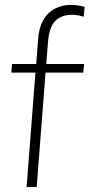

<svg xmlns="http://www.w3.org/2000/svg" viewBox="-20 -760 364 780"><path d="M168 -500H322L318 -465H165L129 0H88L124 -465H26L29 -500H127L135 -603Q141 -672 177 -706Q213 -740 269 -740Q294 -740 324 -732L320 -692Q293 -700 273 -700Q231 -700 205.5 -676Q180 -652 175 -589Z"/></svg>

Font: Muli ExtraLight
Style: Italic
Weight: 275
Italic angle: -4.541°
Designer: Vernon Adams
Foundry: Vernon Adams
Version: Version 2.001